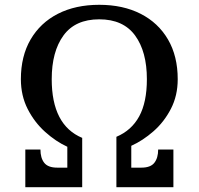

<svg xmlns="http://www.w3.org/2000/svg" viewBox="-20 -780 828 800"><path d="M639 -157H702.5V0H465V-210Q528 -236.5 560 -295.2Q592 -354 592 -450Q592 -565 542.8 -632.2Q493.5 -699.5 393.5 -699.5Q293.5 -699.5 244.5 -632.2Q195.5 -565 195.5 -450Q195.5 -258.5 322.5 -205.5V0H85.5V-157H148.5Q148.5 -122 164.2 -101.8Q180 -81.5 218.5 -81.5H260.5V-168.5Q212.5 -190.5 168 -230.5Q123.5 -270.5 95.2 -326Q67 -381.5 67 -450Q67 -546 107.5 -615.5Q148 -685 221.2 -722.5Q294.5 -760 393.5 -760Q492.5 -760 566 -722.5Q639.5 -685 680 -615.5Q720.5 -546 720.5 -450Q720.5 -381.5 692.2 -326.8Q664 -272 619.5 -233Q575 -194 527 -172.5V-81.5H569Q607.5 -81.5 623.2 -101.8Q639 -122 639 -157Z"/></svg>

Font: Besley* Narrow Medium
Style: Regular
Weight: 500
Width: 4
Designer: Owen Earl
Foundry: indestructible type*
Version: Version 3.000; ttfautohint (v1.8.3)